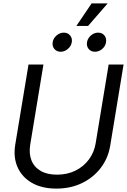

<svg xmlns="http://www.w3.org/2000/svg" viewBox="-20 -1112 756 1144"><path d="M315.9 11.7Q229 11.7 169.7 -22.7Q110.4 -57.1 84.5 -116.2Q58.6 -175.3 70.8 -250L149.9 -727.5H238.8L160.2 -251Q151.4 -197.8 167.2 -157.2Q183.1 -116.7 221.9 -94Q260.7 -71.3 319.3 -71.3Q381.3 -71.3 429.9 -95.5Q478.5 -119.6 509.8 -161.9Q541 -204.1 549.8 -257.3L627.4 -727.5H716.3L636.7 -244.1Q624.5 -169.4 580.3 -111.6Q536.1 -53.7 468.3 -21Q400.4 11.7 315.9 11.7ZM545.9 -803.7Q522 -803.7 508.3 -820.3Q494.6 -836.9 498.5 -860.4Q502 -883.8 521.5 -900.6Q541 -917.5 564.5 -917.5Q588.4 -917.5 602.1 -900.9Q615.7 -884.3 611.8 -860.4Q608.4 -836.9 588.9 -820.3Q569.3 -803.7 545.9 -803.7ZM341.3 -803.7Q317.9 -803.7 304 -820.3Q290 -836.9 293.9 -860.4Q297.4 -883.8 316.9 -900.6Q336.4 -917.5 359.9 -917.5Q383.8 -917.5 397.7 -900.9Q411.6 -884.3 407.7 -860.4Q403.8 -836.9 384.3 -820.3Q364.7 -803.7 341.3 -803.7ZM435.1 -957.5 525.9 -1091.8H621.6L504.9 -957.5Z"/></svg>

Font: Inter 28pt
Style: Italic
Weight: 400
Italic angle: -9.3988°
Designer: Rasmus Andersson
Foundry: rsms
Version: Version 4.001;git-66647c0bb